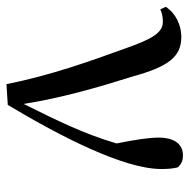

<svg xmlns="http://www.w3.org/2000/svg" viewBox="-16 -561 585 593"><g transform="rotate(90 276.5 -264.5)"><path d="M240 8 304 4C401 -158 502 -354 502 -470C502 -490 501 -504 497 -521C487 -532 477 -537 460 -537C424 -537 405 -509 405 -462C405 -433 411 -392 423 -332C393 -230 353 -150 301 -45C282 -165 248 -281 217 -379C186 -493 155 -532 94 -532C58 -532 21 -515 1 -484L9 -467C19 -472 32 -475 47 -475C80 -475 100 -445 131 -355C169 -250 212 -131 240 8Z"/></g></svg>

Font: Source Han Serif SC Medium
Style: Regular
Weight: 500
Designer: Ryoko NISHIZUKA 西塚涼子 (kana & ideographs); Frank Grießhammer (Latin, Greek & Cyrillic); Wenlong ZHANG 张文龙 (bopomofo); San
Foundry: Adobe
Version: Version 2.003;hotconv 1.1.1;makeotfexe 2.6.0